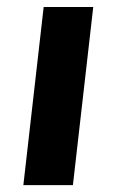

<svg xmlns="http://www.w3.org/2000/svg" viewBox="-20 -538 339 558"><path d="M106.9 -517.6H251L191.9 0H47.9Z"/></svg>

Font: Proza Libre
Style: SemiBold Italic
Weight: 600
Designer: Jasper de Waard
Foundry: Jasper de Waard
Version: Version 1.000; ttfautohint (v1.4.1.8-43bc)